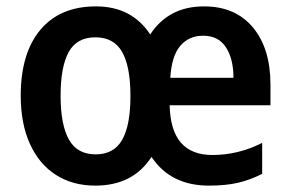

<svg xmlns="http://www.w3.org/2000/svg" viewBox="-20 -572 912 602"><path d="M620 -552Q718 -552 773 -486Q828 -420 828 -307V-242H512Q515 -86 646 -86Q727 -86 802 -124V-27Q765 -8 726.5 1Q688 10 635 10Q515 10 455 -80Q397 10 279 10Q208 10 155.5 -23.5Q103 -57 74 -120.5Q45 -184 45 -272Q45 -405 106.5 -478.5Q168 -552 281 -552Q393 -552 451 -464Q479 -507 521 -529.5Q563 -552 620 -552ZM617 -460Q572 -460 545 -428Q518 -396 514 -328H712Q712 -387 688.5 -423.5Q665 -460 617 -460ZM279 -455Q221 -455 195.5 -409Q170 -363 170 -272Q170 -181 196 -134.5Q222 -88 280 -88Q337 -88 363 -133.5Q389 -179 389 -271Q389 -363 363 -409Q337 -455 279 -455Z"/></svg>

Font: Noto Sans Lao UI SemCond SemBd
Style: Regular
Weight: 600
Width: 4
Designer: Monotype Design Team
Foundry: Monotype Imaging Inc.
Version: Version 2.000; ttfautohint (v1.8.4.7-5d5b)